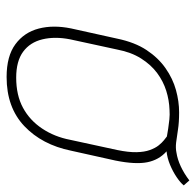

<svg xmlns="http://www.w3.org/2000/svg" viewBox="-26 -557 593 581"><g transform="rotate(90 270.5 -266.5)"><path d="M541 -526 526 -543Q505 -527 483.5 -517Q462 -507 442 -504Q428 -501 411 -503Q394 -505 372.5 -508.5Q351 -512 320 -512Q287 -512 252.5 -502.5Q218 -493 186.5 -471Q155 -449 131.5 -413.5Q108 -378 97 -325L66 -185Q55 -131 66.5 -87Q78 -43 114 -16.5Q150 10 213 10Q305 10 361.5 -43.5Q418 -97 436 -185L466 -320Q478 -380 471 -415.5Q464 -451 438 -474Q458 -476 478.5 -484.5Q499 -493 516 -504.5Q533 -516 541 -526ZM434 -325 403 -182Q394 -135 369 -97.5Q344 -60 306 -39.5Q268 -19 215 -19Q165 -19 136.5 -40Q108 -61 99 -98.5Q90 -136 99 -182L130 -325Q138 -367 157 -397Q176 -427 201 -445.5Q226 -464 254.5 -473Q283 -482 313 -483Q327 -484 341.5 -482.5Q356 -481 369 -479Q382 -477 393 -475Q397 -472 404.5 -466Q412 -460 420 -450Q428 -440 434 -423.5Q440 -407 440.5 -383Q441 -359 434 -325Z"/></g></svg>

Font: Advent Pro ExtraLight
Style: Italic
Weight: 250
Italic angle: -12°
Version: Version 3.000